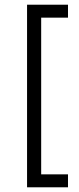

<svg xmlns="http://www.w3.org/2000/svg" viewBox="-20 -739 336 816"><path d="M95 57V-719H269V-664H155V2H269V57Z"/></svg>

Font: Roundo
Style: Regular
Weight: 400
Designer: Namrata Goyal (Gurmukhi), Shiva Nallaperumal (Latin)
Foundry: Indian Type Foundry
Version: Version 1.000;PS 1.0;hotconv 1.0.88;makeotf.lib2.5.647800